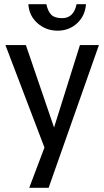

<svg xmlns="http://www.w3.org/2000/svg" viewBox="-20 -700 500 920"><path d="M454 -484 213 200H120L193 7L6 -484H104L239 -89L363 -484ZM392 -680Q388 -624 349.5 -588.5Q311 -553 256 -553Q200 -553 159.5 -589Q119 -625 116 -680H202Q210 -644 226.5 -628.5Q243 -613 278 -613Q333 -613 347 -680Z"/></svg>

Font: Play
Style: Regular
Weight: 400
Designer: Jonas Hecksher
Foundry: Jonas Hecksher, Playtypeª, e-types AS
Version: Version 1.002